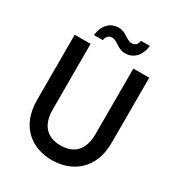

<svg xmlns="http://www.w3.org/2000/svg" viewBox="-212 -1051 1106 1194"><g transform="rotate(30 341.0 -454.0)"><path d="M74 -740V-271C74 -82 196 7 340 7C482 7 609 -82 609 -271V-740H495V-269C495 -154 436 -99 341 -99C247 -99 188 -154 188 -269V-740ZM178 -798H242C246 -827 263 -841 285 -841C325 -841 347 -796 401 -796C459 -796 503 -834 514 -913H450C446 -884 429 -871 407 -871C367 -871 345 -915 291 -915C233 -915 189 -877 178 -798Z"/></g></svg>

Font: Malmofest Medium
Style: Regular
Weight: 500
Designer: Jonny Pinhorn (Poppins), Kolossal
Version: Version 1.004;Glyphs 3.1.2 (3151)